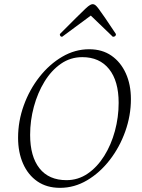

<svg xmlns="http://www.w3.org/2000/svg" viewBox="-20 -892 684 924"><path d="M269 12Q205 12 160 -19Q115 -50 91 -104.5Q67 -159 67 -229Q67 -309 94.5 -385Q122 -461 170 -522Q218 -583 279.5 -619Q341 -655 409 -655Q472 -655 516.5 -624Q561 -593 585.5 -539Q610 -485 610 -415Q610 -336 583 -260Q556 -184 508.5 -122.5Q461 -61 399.5 -24.5Q338 12 269 12ZM300 -25Q356 -25 402 -56.5Q448 -88 481.5 -141.5Q515 -195 533 -261.5Q551 -328 551 -397Q551 -502 505 -559.5Q459 -617 376 -617Q319 -617 273 -585Q227 -553 194 -499Q161 -445 143 -378.5Q125 -312 125 -243Q125 -139 170 -82Q215 -25 300 -25ZM426 -872Q432 -872 438 -868Q444 -864 454.5 -850Q465 -836 485 -807Q505 -778 538 -728Q538 -715 523 -715L417 -817L279 -715Q268 -715 268 -728Q318 -778 347 -807Q376 -836 391 -850Q406 -864 413.5 -868Q421 -872 426 -872Z"/></svg>

Font: Petrona ExtraLight
Style: Italic
Weight: 200
Italic angle: -9°
Designer: Ringo R. Seeber
Foundry: Ringo R. Seeber
Version: Version 2.001; ttfautohint (v1.8.3)